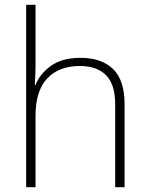

<svg xmlns="http://www.w3.org/2000/svg" viewBox="-20 -780 622 800"><path d="M128 -504Q128 -482 127 -464.5Q126 -447 125 -426H128Q146 -472 192 -505.5Q238 -539 316 -539Q403 -539 451 -492.5Q499 -446 499 -347V0H460V-345Q460 -428 422 -466.5Q384 -505 313 -505Q226 -505 177 -453.5Q128 -402 128 -297V0H89V-760H128Z"/></svg>

Font: Noto Sans Khmer UI ExtraLight
Style: Regular
Weight: 200
Designer: Danh Hong and the Monotype Design Team
Foundry: Monotype Imaging Inc.
Version: Version 2.002; ttfautohint (v1.8.4.7-5d5b)